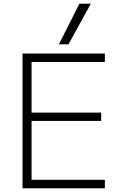

<svg xmlns="http://www.w3.org/2000/svg" viewBox="-20 -1020 666 1040"><path d="M102 0V-730H548V-684H151V-410H528V-365H151V-46H548V0ZM351 -780H299L410 -1000H472Z"/></svg>

Font: M PLUS 2 Thin Light
Style: Regular
Weight: 300
Version: Version 1.001